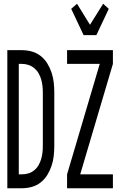

<svg xmlns="http://www.w3.org/2000/svg" viewBox="-20 -1002 640 1022"><path d="M425 -815 359 -955 390 -982 459 -870 529 -982 559 -955 493 -815ZM581 0H337V-74L511 -662H337V-735H581V-662L407 -74H581ZM96 0H19V-735H96Q123 -735 149 -728Q175 -721 196.5 -704Q218 -687 232 -664Q246 -641 254.5 -615.5Q263 -590 266 -563.5Q269 -537 269 -510V-225Q269 -198 266 -171.5Q263 -145 254.5 -119.5Q246 -94 232 -71Q218 -48 196.5 -31Q175 -14 149 -7Q123 0 96 0ZM80 -74H96Q114 -74 131 -79Q148 -84 162 -95.5Q176 -107 185 -122.5Q194 -138 199 -155Q204 -172 206 -189.5Q208 -207 208 -225V-510Q208 -528 206 -545.5Q204 -563 199 -580Q194 -597 185 -612.5Q176 -628 162 -639.5Q148 -651 131 -656.5Q114 -662 96 -662H80Z"/></svg>

Font: R Plex Mono
Style: Regular
Weight: 400
Monospace: yes
Designer: Belleve Invis
Foundry: Belleve Invis
Version: Version 31.8.0